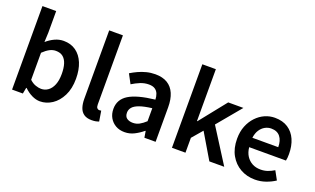

<svg xmlns="http://www.w3.org/2000/svg" viewBox="-84 -1253 2825 1722"><g transform="rotate(20 1328.5 -391.5)"><path d="M352 14Q315 14 275.5 -5Q236 -24 201 -58H197L186 0H83V-797H214V-591L210 -500Q245 -531 286 -550Q327 -569 370 -569Q439 -569 488 -534Q537 -499 563 -435.5Q589 -372 589 -287Q589 -192 555 -124.5Q521 -57 467 -21.5Q413 14 352 14ZM324 -95Q361 -95 390.5 -116.5Q420 -138 437 -180Q454 -222 454 -284Q454 -340 441.5 -379.5Q429 -419 403 -440Q377 -461 334 -461Q304 -461 275 -445.5Q246 -430 214 -399V-141Q242 -115 271.5 -105Q301 -95 324 -95Z M846 14Q800 14 772 -5.5Q744 -25 732 -60.5Q720 -96 720 -143V-797H851V-137Q851 -113 860 -103.5Q869 -94 879 -94Q883 -94 887 -94.5Q891 -95 899 -96L915 2Q903 7 886.5 10.5Q870 14 846 14Z M1160 14Q1111 14 1074.5 -7Q1038 -28 1017 -64.5Q996 -101 996 -149Q996 -239 1074 -287.5Q1152 -336 1322 -355Q1321 -385 1311.5 -409.5Q1302 -434 1280.5 -448.5Q1259 -463 1222 -463Q1180 -463 1141 -447Q1102 -431 1065 -408L1018 -496Q1049 -515 1084.5 -531.5Q1120 -548 1160.5 -558.5Q1201 -569 1245 -569Q1315 -569 1361 -541Q1407 -513 1430 -459.5Q1453 -406 1453 -329V0H1346L1336 -61H1332Q1295 -30 1252 -8Q1209 14 1160 14ZM1202 -90Q1235 -90 1263.5 -105.5Q1292 -121 1322 -149V-273Q1247 -264 1203 -248Q1159 -232 1140.5 -209.5Q1122 -187 1122 -159Q1122 -122 1144.5 -106Q1167 -90 1202 -90Z M1609 0V-797H1738V-302H1742L1944 -555H2089L1900 -328L2108 0H1966L1823 -241L1738 -142V0Z M2404 14Q2327 14 2265 -21Q2203 -56 2166.5 -121Q2130 -186 2130 -277Q2130 -345 2151.5 -398.5Q2173 -452 2209.5 -490.5Q2246 -529 2291.5 -549Q2337 -569 2386 -569Q2461 -569 2512 -535.5Q2563 -502 2589 -442.5Q2615 -383 2615 -305Q2615 -286 2613.5 -269.5Q2612 -253 2609 -242H2258Q2263 -193 2285 -159Q2307 -125 2341.5 -106.5Q2376 -88 2421 -88Q2456 -88 2487 -98.5Q2518 -109 2549 -128L2594 -46Q2555 -20 2506 -3Q2457 14 2404 14ZM2256 -331H2503Q2503 -394 2474 -430.5Q2445 -467 2388 -467Q2357 -467 2329 -451.5Q2301 -436 2281.5 -406Q2262 -376 2256 -331Z"/></g></svg>

Font: Noto Sans SC SemiBold
Style: Regular
Weight: 600
Designer: Ryoko NISHIZUKA 西塚涼子 (kana, bopomofo & ideographs); Paul D. Hunt (Latin, Greek & Cyrillic); Sandoll Communications 산돌커뮤니
Foundry: Adobe
Version: Version 2.004-H2;hotconv 1.0.118;makeotfexe 2.5.65603